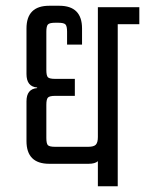

<svg xmlns="http://www.w3.org/2000/svg" viewBox="-20 -647 504 667"><path d="M464 -622V-563H389V0H320V-87Q310 -78 288 -78H151Q72 -78 72 -157V-295Q72 -338 109 -341V-343Q72 -346 72 -390V-548Q72 -627 151 -627H186Q265 -627 265 -548V-492H213V-537Q213 -556 207.5 -562Q202 -568 182 -568H172Q152 -568 146.5 -562Q141 -556 141 -537V-404Q141 -384 146.5 -378.5Q152 -373 172 -373H240V-314H172Q152 -314 146.5 -308Q141 -302 141 -283V-168Q141 -148 146.5 -142.5Q152 -137 172 -137H286Q306 -137 313 -144.5Q320 -152 320 -171V-622Z"/></svg>

Font: Teko Light
Style: Regular
Weight: 300
Designer: Manushi Parikh, Jonny Pinhorn
Foundry: Indian Type Foundry
Version: Version 1.105;PS 1.0;hotconv 1.0.78;makeotf.lib2.5.61930; tt